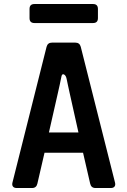

<svg xmlns="http://www.w3.org/2000/svg" viewBox="-20 -944 640 964"><path d="M63.6 0Q51.3 0 45.3 -7.2Q39.4 -14.3 42.5 -27.3L213.8 -708.9Q219.4 -730 241 -730H358.2Q379.9 -730 385.5 -708.9L557.5 -27.3Q560.6 -14.3 554.9 -7.2Q549.1 0 536.4 0H459.4Q437.8 0 432.8 -21.7L397 -177H203.5L167.6 -21.7Q162.6 0 141 0ZM225.6 -278.8H373.9L330.1 -475.1Q325.7 -495.4 321.7 -513.8Q317.8 -532.3 314.5 -548Q310.9 -565.5 301.2 -570.2Q291.4 -574.9 288.4 -559.7Q285 -541.6 280.3 -520.5Q275.5 -499.3 270.4 -476.1ZM153 -828.3Q128.3 -828.3 128.3 -853V-899.1Q128.3 -923.8 153 -923.8H447Q471.7 -923.8 471.7 -899.1V-853Q471.7 -828.3 447 -828.3Z"/></svg>

Font: Pitagon Sans Mono
Style: Regular
Weight: 400
Monospace: yes
Designer: Travis Tran
Foundry: Pitagon
Version: Version 1.001;gftools[0.9.26]